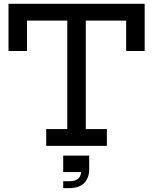

<svg xmlns="http://www.w3.org/2000/svg" viewBox="-20 -772 810 1016"><path d="M745.5 -752V-502H647.5V-663H434V-89H545.5V0H224.5V-89H336V-663H123V-502H25V-752ZM314.5 51.5H452V117.5L417 138.5H314.5ZM410.5 66.5H452V123Q452 170 425.5 196.8Q399 223.5 345.5 223.5H314.5V187H345.5Q380.5 187 395.5 172Q410.5 157 410.5 125Z"/></svg>

Font: Hepta Slab ExtraLight Medium
Style: Regular
Weight: 500
Version: Version 1.100